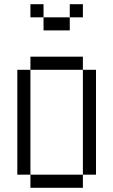

<svg xmlns="http://www.w3.org/2000/svg" viewBox="-20 -895 540 915"><path d="M375 -812.5V-875H312.5V-812.5H187.5V-750H312.5V-812.5ZM125 -62.5V0H375V-62.5ZM125 -62.5Q125 -62.5 125 -562.5H62.5Q62.5 -562.5 62.5 -62.5ZM375 -62.5H437.5Q437.5 -62.5 437.5 -562.5H375Q375 -562.5 375 -62.5ZM125 -562.5H375V-625H125ZM187.5 -812.5V-875H125V-812.5Z"/></svg>

Font: UnifontExMono
Style: Regular
Weight: 500
Version: Version 15.0.06